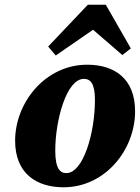

<svg xmlns="http://www.w3.org/2000/svg" viewBox="-20 -777 592 813"><path d="M261 -44C235 -44 214 -62 214 -139C214 -269 262 -443 335 -443C363 -443 382 -424 382 -354C382 -212 332 -44 261 -44ZM249 16C425 16 552 -142 552 -306C552 -445 464 -503 349 -503C172 -503 44 -343 44 -181C44 -43 134 16 249 16ZM498 -544 534 -572 428 -757H352L184 -580L216 -542L374 -651Z"/></svg>

Font: Source Serif Pro Black
Style: Italic
Weight: 900
Italic angle: -12°
Designer: Frank Grießhammer
Foundry: Adobe Systems Incorporated
Version: Version 3.001;hotconv 1.0.111;makeotfexe 2.5.65597